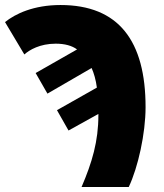

<svg xmlns="http://www.w3.org/2000/svg" viewBox="-40 -745 655 765"><path d="M285 0H473C510 -78 540 -213 540 -318C540 -582 433 -725 201 -725C94 -725 21 -690 -20 -657L57 -528C77 -546 119 -571 182 -571C218 -571 247 -563 267 -548L102 -454L149 -372L325 -474C334 -454 342 -427 346 -396L187 -306L233 -225L352 -291V-286C352 -182 327 -98 285 0Z"/></svg>

Font: Noto Sans UI Black
Style: Regular
Weight: 900
Designer: Monotype Design Team
Foundry: Monotype Imaging Inc.
Version: Version 1.901